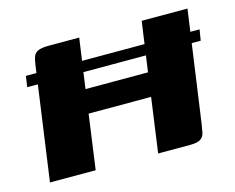

<svg xmlns="http://www.w3.org/2000/svg" viewBox="-73 -563 815 667"><g transform="rotate(-15 335.0 -230.0)"><path d="M30.7 0 87.9 -409.3Q90.3 -425.6 94.2 -436.8Q98.1 -448.1 110.4 -454Q122.7 -460 149.7 -460H259.1L233.9 -281.4H458.7L483.8 -460H648.5L592.1 -58.9Q589.7 -43 586.8 -29.2Q583.9 -15.4 572.7 -7.7Q561.4 0 534.8 0H419.8L447 -196.3H222.3L195.1 0ZM45.7 -379.3H670.4L664 -340.2H40Z"/></g></svg>

Font: Genos Thin
Style: Italic
Weight: 100
Italic angle: -8°
Designer: Robert E. Leuschke
Foundry: Robert E. Leuschke
Version: Version 1.010